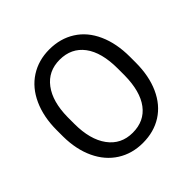

<svg xmlns="http://www.w3.org/2000/svg" viewBox="-186 -886 1059 1059"><g transform="rotate(-45 344.0 -356.0)"><path d="M629.4 -332.5Q629.4 -228 594.2 -150.1Q559.1 -72.3 494.6 -31.2Q430.2 9.8 344.2 9.8Q260.3 9.8 195.3 -31.5Q130.4 -72.8 94.5 -149.2Q58.6 -225.6 57.6 -326.2V-377.4Q57.6 -480 93.3 -558.6Q128.9 -637.2 194.1 -679Q259.3 -720.7 343.3 -720.7Q428.7 -720.7 493.9 -679.4Q559.1 -638.2 594.2 -559.8Q629.4 -481.4 629.4 -377.4ZM536.1 -378.4Q536.1 -504.9 485.4 -572.5Q434.6 -640.1 343.3 -640.1Q254.4 -640.1 203.4 -572.5Q152.3 -504.9 150.9 -384.8V-332.5Q150.9 -210 202.4 -139.9Q253.9 -69.8 344.2 -69.8Q435.1 -69.8 484.9 -136Q534.7 -202.1 536.1 -325.7Z"/></g></svg>

Font: RobotoInd
Style: Regular
Weight: 400
Designer: Google
Version: Version 2.001101; 2014